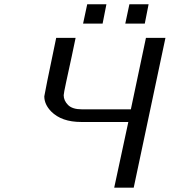

<svg xmlns="http://www.w3.org/2000/svg" viewBox="-20 -869 786 889"><path d="M185.1 -422.9Q185.1 -429.7 240.2 -693.8H330.1Q326.2 -671.9 312 -607.4Q297.9 -543 286.4 -489.5Q274.9 -436 274.9 -428.2Q274.9 -403.3 294.9 -383.1Q314.9 -362.8 358.9 -362.8H585.9L655.8 -693.8H746.1L599.1 0H508.8L574.2 -304.2H356Q265.1 -304.2 216.8 -353Q185.1 -385.7 185.1 -422.9ZM364.7 -759.8 383.8 -849.1H472.7L455.1 -759.8ZM560.1 -759.8 579.1 -849.1H668L650.4 -759.8Z"/></svg>

Font: CMU Sans Serif
Style: Oblique
Weight: 500
Italic angle: -12°
Version: Version 0.7.0